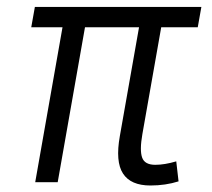

<svg xmlns="http://www.w3.org/2000/svg" viewBox="-20 -538 626 567"><path d="M424.3 9.8Q366.2 9.8 343.3 -25.4Q320.3 -60.5 334 -136.7L390.6 -457.5H231L150.4 0H84L164.6 -457.5H72.3L83 -517.6H574.7L564 -457.5H456.1L400.4 -141.6Q392.1 -94.2 399.7 -72.8Q407.2 -51.3 438.5 -51.3Q466.3 -51.3 500.5 -61.5L507.3 -2.4Q468.8 9.8 424.3 9.8Z"/></svg>

Font: Cascadia Code PL Light
Style: Italic
Weight: 300
Italic angle: -10°
Monospace: yes
Designer: Aaron Bell
Foundry: Saja Typeworks
Version: Version 2404.023; ttfautohint (v1.8.4)